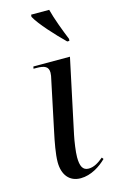

<svg xmlns="http://www.w3.org/2000/svg" viewBox="-120 -814 524 872"><g transform="rotate(-15 142.0 -378.0)"><path d="M248 -606H258L259 -615C241 -659 217 -722 206 -766H121L120 -756C141 -717 204 -649 248 -606ZM147 10C196 10 241 -20 269 -48L263 -56C240 -37 218 -23 193 -23C165 -23 155 -45 155 -87C155 -111 162 -160 168 -188L242 -536H70L68 -526H81C121 -526 138 -517 138 -489C138 -480 136 -469 133 -457L84 -224C75 -182 64 -125 64 -88C64 -28 94 10 147 10Z"/></g></svg>

Font: Noto Serif Display SemiCondensed
Style: Italic
Weight: 400
Width: 4
Italic angle: -12°
Designer: Monotype Design Team
Foundry: Monotype Imaging Inc.
Version: Version 2.009